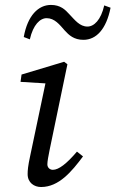

<svg xmlns="http://www.w3.org/2000/svg" viewBox="-20 -734 462 767"><path d="M90.4 -38.3C90.4 -4.1 116.5 13.1 144 13.1C215.4 13.1 266.7 -49 311.6 -109.2L287.4 -128.3C246.6 -80.4 214.9 -55.6 191.1 -55.6C180.1 -55.6 169.2 -63.5 169.2 -77.5C169.2 -89.5 173.2 -110.3 178.2 -135.1L249.3 -477.2L236.2 -487.3L66.1 -436.2L62 -407L181.4 -399.7L164.3 -414.1L100.5 -111C91.6 -70.3 90.4 -52.7 90.4 -38.3ZM74.9 -586.1 99.2 -576.8C112.4 -635.4 140.2 -661.4 166.3 -661.4C198.2 -661.4 218.2 -635.5 238.1 -612.7C255.2 -593.8 275.3 -574.9 313.2 -574.9C364.3 -574.9 404.5 -616.8 421.7 -703.2L396.4 -712.4C383.2 -653.8 355.4 -627.9 329.4 -627.9C298.5 -627.9 279.5 -653.7 257.6 -676.5C240.5 -695.5 221.5 -714.3 183.4 -714.3C133.4 -714.3 90.1 -672.3 74.9 -586.1Z"/></svg>

Font: Source Serif Variable
Style: Italic
Weight: 389
Italic angle: -12°
Designer: Frank Grießhammer
Foundry: Adobe Systems Incorporated
Version: Version 3.001;hotconv 1.0.111;makeotfexe 2.5.65597